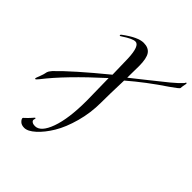

<svg xmlns="http://www.w3.org/2000/svg" viewBox="-276 -599 1088 1088"><g transform="rotate(45 267.5 -55.5)"><path d="M247 -178Q65 -13 -25 103Q-39 120 -42 120Q-46 120 -46 116Q-46 113 -43.5 107Q-41 101 -37.5 92Q-34 83 -33 79Q-29 69 -27 59.5Q-25 50 -24 46Q-23 42 -19 35.5Q-15 29 -7 20Q72 -62 249 -207Q249 -217 246 -334Q242 -432 208 -432Q185 -432 134 -398Q125 -392 124 -392Q120 -392 120 -396Q120 -400 126 -404Q201 -460 246 -460Q286 -460 303.5 -434.5Q321 -409 321 -347Q321 -335 320.5 -312.5Q320 -290 320 -272V-254Q351 -279 412 -327Q473 -375 510.5 -406Q548 -437 569 -460Q570 -461 571.5 -463Q573 -465 573.5 -467Q574 -469 575.5 -470Q577 -471 578 -471Q581 -471 581 -465Q581 -464 579.5 -457Q578 -450 576.5 -441Q575 -432 575 -426Q574 -420 525 -386Q413 -311 319 -230Q315 -112 315 -48Q315 33 293.5 111Q272 189 240 242Q208 295 172 327.5Q136 360 108 360Q86 360 74 348.5Q62 337 62 328Q62 326 64 324Q66 322 72 316.5Q78 311 84 305Q91 298 98 290Q105 282 108 278.5Q111 275 112 275Q116 275 116 279Q116 280 114.5 284Q113 288 113 291Q113 299 121.5 304.5Q130 310 144 310Q190 310 220 227Q250 144 250 0Z"/></g></svg>

Font: Miama Nueva
Style: Medium
Weight: 400
Italic angle: -28°
Version: Version 1.0